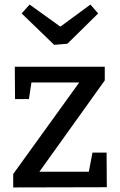

<svg xmlns="http://www.w3.org/2000/svg" viewBox="-20 -823 529 843"><path d="M386 -153H448L449 -1L38 0V-59L328 -461H118L107 -388H46L45 -530H440V-470L153 -69H370ZM245 -706 377 -803 411 -764 276 -631 218 -626 75 -764 110 -803Z"/></svg>

Font: Bitter Pro Medium
Style: Regular
Weight: 500
Designer: Sol Matas, and Bitter project Authors
Foundry: Sol Matas
Version: Version 1.010